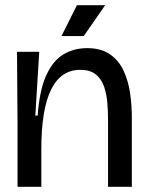

<svg xmlns="http://www.w3.org/2000/svg" viewBox="-20 -714 565 734"><path d="M47 0V-245L45 -516H130L115 -272H124Q131 -370 157 -426.5Q183 -483 223 -506.5Q263 -530 313 -530Q367 -530 401 -506Q435 -482 453 -442.5Q471 -403 477.5 -357Q484 -311 484 -266V0H393V-257Q393 -286 390.5 -319Q388 -352 378.5 -381Q369 -410 347.5 -428.5Q326 -447 287 -447Q138 -447 138 -144V0ZM300 -576H215L274 -694H382Z"/></svg>

Font: Bricolage Grotesque 48pt
Style: Regular
Weight: 400
Designer: Mathieu Triay
Foundry: Atelier Triay
Version: Version 1.000; ttfautohint (v1.8.4.7-5d5b);gftools[0.9.32]